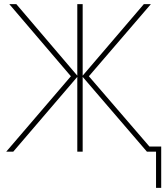

<svg xmlns="http://www.w3.org/2000/svg" viewBox="-20 -734 800 929"><path d="M410 -365 703 -25H760V175H735V0H691L380 -362V0H354V-362L44 0H10L323 -365L25 -714H59L354 -368V-714H380V-368L676 -714H710Z"/></svg>

Font: Noto Sans UI Thin
Style: Regular
Weight: 250
Designer: Monotype Design Team
Foundry: Monotype Imaging Inc.
Version: Version 1.001